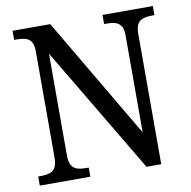

<svg xmlns="http://www.w3.org/2000/svg" viewBox="-80 -793 866 872"><g transform="rotate(-10 353.0 -357.0)"><path d="M34 0V-42H47Q69 -42 86 -47Q103 -52 112.5 -67.5Q122 -83 122 -114V-604Q122 -634 112 -648.5Q102 -663 85.5 -667.5Q69 -672 48 -672H34V-714H208L536 -157V-604Q536 -634 526 -648.5Q516 -663 499.5 -667.5Q483 -672 463 -672H449V-714H681V-672H668Q647 -672 630 -667Q613 -662 603.5 -647Q594 -632 594 -600V0H526L179 -583V-114Q179 -83 188.5 -67.5Q198 -52 215 -47Q232 -42 253 -42H267V0Z"/></g></svg>

Font: Noto Serif SemiCondensed
Style: Regular
Weight: 400
Width: 4
Designer: Monotype Design Team
Foundry: Monotype Imaging Inc.
Version: Version 2.013